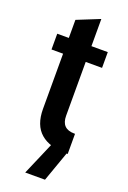

<svg xmlns="http://www.w3.org/2000/svg" viewBox="-157 -720 616 927"><g transform="rotate(20 151.0 -257.0)"><path d="M194.3 -447.3V-170.9Q194.3 -103.5 260.7 -103.5H264.6V0H260.7Q170.9 0 125 -40Q78.1 -80.1 78.1 -164.1V-447.3H18.6V-528.3H78.1V-621.1L194.3 -668V-528.3H278.3V-447.3ZM174.8 -13.7H263.7L204.1 154.3H102.5Z"/></g></svg>

Font: Dinish Condensed
Style: Bold
Weight: 700
Width: 3
Designer: Bert Driehuis
Foundry: Playbeing
Version: Version 3.006; git-39231f3c-release